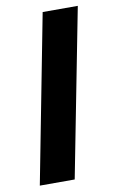

<svg xmlns="http://www.w3.org/2000/svg" viewBox="-81 -732 456 775"><g transform="rotate(-10 147.5 -344.0)"><path d="M161 0H18L151 -688H295Z"/></g></svg>

Font: Libra Sans
Style: Bold Italic
Weight: 700
Italic angle: -12°
Foundry: Context Ltd
Version: Version 1.002